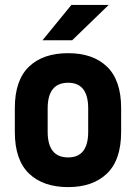

<svg xmlns="http://www.w3.org/2000/svg" viewBox="-20 -746 550 777"><path d="M419.9 -726.1 272 -583H151.9L269 -726.1ZM98.1 -43Q40 -98.1 40 -211.9V-309.1Q40 -421.9 98.1 -477.1Q154.8 -530.8 255.9 -530.8Q355.5 -530.8 412.1 -477.1Q470.2 -421.9 470.2 -309.1V-211.9Q470.2 -98.1 412.1 -43Q355 11.2 255.9 11.2Q155.3 11.2 98.1 -43ZM336.9 -307.1Q336.9 -411.1 255.9 -411.1Q172.9 -411.1 172.9 -307.1V-212.9Q172.9 -108.9 255.9 -108.9Q336.9 -108.9 336.9 -212.9Z"/></svg>

Font: D-DIN-PRO ExtraBold
Style: Bold
Weight: 800
Designer: Charles Nix
Foundry: CyberFei
Version: Version 1.000;hotconv 1.0.109;makeotfexe 2.5.65596